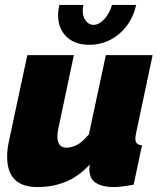

<svg xmlns="http://www.w3.org/2000/svg" viewBox="-20 -750 658 780"><path d="M132 10Q9 10 9 -114Q9 -129 11 -145.5Q13 -162 17 -180L91 -526H280L216 -223Q213 -208 213 -196Q213 -150 251 -150Q268 -150 290 -160Q312 -170 341 -204L410 -526H600L533 -210Q530 -195 530 -186Q530 -161 557 -160L523 0Q497 5 476.5 7.5Q456 10 441 10Q398 10 370.5 -6.5Q343 -23 343 -63Q343 -68 343.5 -72.5Q344 -77 345 -82Q300 -33 247 -11.5Q194 10 132 10ZM360 -649Q382 -649 403.5 -672Q425 -695 435 -730H533Q523 -683 495.5 -646Q468 -609 428.5 -588.5Q389 -568 343 -568Q284 -568 250 -601Q216 -634 216 -689Q216 -699 217.5 -709.5Q219 -720 221 -730H319Q316 -718 316 -707Q316 -682 328.5 -665.5Q341 -649 360 -649Z"/></svg>

Font: Raleway Black
Style: Italic
Weight: 900
Italic angle: -12°
Designer: Matt McInerney, Pablo Impallari, Rodrigo Fuenzalida
Foundry: Matt McInerney, Pablo Impallari, Rodrigo Fuenzalida
Version: Version 4.101;RELEASE